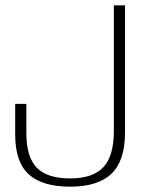

<svg xmlns="http://www.w3.org/2000/svg" viewBox="-20 -695 573 721"><path d="M243.5 6Q348 6 398.8 -42.8Q449.5 -91.5 449.5 -198V-675H407.5V-203Q407.5 -109 368 -67Q328.5 -25 243.5 -25Q157.5 -25 118.2 -65.2Q79 -105.5 79 -195V-305H37V-190Q37 -87 87.8 -40.5Q138.5 6 243.5 6Z"/></svg>

Font: Anybody UltraCondensed Thin ExtraLight
Style: Regular
Weight: 250
Version: Version 1.111